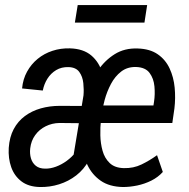

<svg xmlns="http://www.w3.org/2000/svg" viewBox="-20 -730 747 760"><path d="M266.6 -88.4 310.5 -352.5Q312.5 -375 309.8 -400.9Q307.1 -426.8 293.9 -445.1Q280.8 -463.4 251.5 -464.4Q223.6 -465.3 202.4 -452.6Q181.2 -439.9 167.7 -418.5Q154.3 -397 149.4 -371.6L67.4 -379.9Q70.8 -417 87.2 -446.5Q103.5 -476.1 129.2 -497.1Q154.8 -518.1 187.5 -528.8Q220.2 -539.6 256.8 -538.6Q310.1 -537.1 341.6 -510.3Q373 -483.4 385 -440.9Q397 -398.4 392.1 -350.6L351.6 -105.5ZM323.7 -310.5 311.5 -242.2 215.3 -243.2Q186 -242.7 160.9 -230.2Q135.7 -217.8 119.4 -195.3Q103 -172.9 99.6 -142.6Q97.2 -121.6 102.5 -103.3Q107.9 -85 121.8 -73.7Q135.7 -62.5 158.7 -62.5Q179.2 -62 201.7 -70.3Q224.1 -78.6 244.4 -93.5Q264.6 -108.4 279.1 -127Q293.5 -145.5 298.3 -165.5L331.5 -94.7Q312.5 -59.6 282 -35.9Q251.5 -12.2 214.1 -0.5Q176.8 11.2 137.7 10.3Q92.8 9.3 64.7 -12.2Q36.6 -33.7 24.4 -68.4Q12.2 -103 14.6 -144.5Q17.6 -187.5 34.2 -218.8Q50.8 -250 78.4 -270.5Q106 -291 141.4 -301Q176.8 -311 216.8 -311ZM466.8 10.3Q413.1 9.3 378.7 -14.6Q344.2 -38.6 325.9 -77.4Q307.6 -116.2 302.5 -162.1Q297.4 -208 301.8 -252.4L303.7 -274.4Q309.1 -317.9 325 -364.5Q340.8 -411.1 367.9 -451.2Q395 -491.2 434.1 -515.6Q473.1 -540 524.9 -538.1Q573.7 -536.6 604.5 -515.1Q635.3 -493.7 651.4 -459Q667.5 -424.3 671.4 -383.1Q675.3 -341.8 670.4 -300.8L662.1 -243.2H341.8L354.5 -312.5H587.4L589.8 -328.1Q594.2 -356.9 591.3 -388.2Q588.4 -419.4 572 -441.4Q555.7 -463.4 519 -464.8Q484.4 -465.8 459.7 -446.8Q435.1 -427.7 419.2 -397.7Q403.3 -367.7 394.3 -334.5Q385.3 -301.3 381.8 -274.4L379.4 -252.9Q376.5 -226.6 377.2 -194.3Q377.9 -162.1 386 -133.1Q394 -104 414.1 -84.7Q434.1 -65.4 470.2 -64.5Q508.3 -63.5 540 -78.9Q571.8 -94.2 601.6 -115.7L624.5 -49.3Q605.5 -28.3 579.1 -15.1Q552.7 -2 523.4 4.2Q494.1 10.3 466.8 10.3ZM562.5 -710 551.8 -640.6H276.4L287.6 -710Z"/></svg>

Font: Roboto Condensed
Style: Italic
Weight: 400
Italic angle: -12°
Designer: Christian Robertson
Foundry: Google
Version: Version 3.0